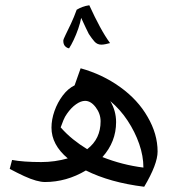

<svg xmlns="http://www.w3.org/2000/svg" viewBox="-20 -693 671 731"><path d="M529 18Q464 10 408.5 -5.5Q353 -21 307 -44Q233 0 151 0Q137 0 117 -5.5Q97 -11 72 -22.5Q47 -34 17 -50L26 -84Q47 -80 75 -78Q103 -76 137 -76Q163 -76 188 -79.5Q213 -83 238 -90Q176 -142 176 -207Q176 -238 187.5 -270.5Q199 -303 219 -329.5Q239 -356 264 -368L287 -433Q370 -410 437.5 -361.5Q505 -313 542 -248Q580 -183 580 -116Q580 -68 529 18ZM312 -125Q338 -145 350.5 -171.5Q363 -198 363 -231Q363 -260 344.5 -284.5Q326 -309 304 -309Q288 -309 269.5 -296Q251 -283 235 -260Q227 -249 221.5 -235.5Q216 -222 211 -208Q233 -183 258.5 -162.5Q284 -142 312 -125ZM526 -55Q526 -99 510 -145Q494 -191 466 -233.5Q438 -276 400 -308Q422 -271 422 -228Q422 -153 370 -95Q408 -80 447 -70Q486 -60 526 -55ZM243 -509Q235 -510 228 -517Q221 -524 221 -538Q221 -543 229.5 -560Q238 -577 250 -602.5Q262 -628 272 -656Q282 -662 294 -666.5Q306 -671 320 -673Q341 -627 360.5 -591Q380 -555 399 -529Q392 -527 382.5 -525Q373 -523 366 -523Q350 -523 339.5 -535Q329 -547 318 -564Q314 -572 306.5 -587.5Q299 -603 289 -625Q286 -607 278 -584Q270 -561 260.5 -541Q251 -521 243 -509Z"/></svg>

Font: Noto Naskh Arabic
Style: Regular
Weight: 400
Designer: Monotype Design Team, David Williams, Mohamad Dakak and Nizar Qandah
Foundry: Monotype Imaging Inc.
Version: Version 2.013